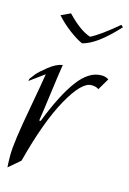

<svg xmlns="http://www.w3.org/2000/svg" viewBox="-123 -823 596 890"><g transform="rotate(15 175.5 -377.5)"><path d="M317 -515Q338 -515 352 -505L319 -449Q308 -459 284 -459Q237 -459 175 -348Q113 -237 61 -37L6 10Q4 -14 4 -47Q4 -80 12 -137.5Q20 -195 38 -292.5Q56 -390 66 -453L-4 -402L-2 -413Q5 -423 17.5 -438.5Q30 -454 65 -482Q100 -510 131 -515Q124 -472 111.5 -377.5Q99 -283 92 -238H99Q152 -374 204.5 -444.5Q257 -515 317 -515ZM61 -735 106 -756Q169 -690 219 -674Q265 -697 345 -765L355 -756Q259 -651 191 -635Q165 -646 127.5 -674Q90 -702 61 -735Z"/></g></svg>

Font: Felipa
Style: Regular
Weight: 400
Designer: Javier Alcaraz
Foundry: Fontstage
Version: Version 1.001